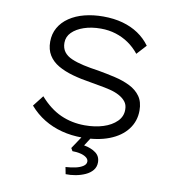

<svg xmlns="http://www.w3.org/2000/svg" viewBox="-99 -795 1030 1120"><g transform="rotate(10 416.0 -235.0)"><path d="M423 10Q358 10 301 -5Q244 -20 195.5 -49.5Q147 -79 108 -124L158 -188Q216 -122 282 -92.5Q348 -63 425 -63Q485 -63 534 -78.5Q583 -94 613 -124Q643 -154 642 -195Q642 -223 627 -241.5Q612 -260 587.5 -273Q563 -286 532 -293.5Q501 -301 471 -306Q441 -311 415 -316Q356 -325 306.5 -339Q257 -353 220 -374.5Q183 -396 162.5 -429Q142 -462 142 -509Q142 -555 163 -592Q184 -629 222.5 -655Q261 -681 312 -694Q363 -707 422 -707Q486 -707 538 -692.5Q590 -678 631 -650.5Q672 -623 701 -583L649 -526Q621 -561 586 -585Q551 -609 509.5 -622Q468 -635 421 -635Q365 -635 321 -620Q277 -605 251 -579Q225 -553 225 -517Q225 -485 241 -463.5Q257 -442 287.5 -429Q318 -416 358 -407Q398 -398 448 -391Q499 -382 549 -370.5Q599 -359 639 -339Q679 -319 702 -286.5Q725 -254 725 -203Q725 -140 688 -91.5Q651 -43 583 -16.5Q515 10 423 10ZM365 237 357 196Q389 194 416 188Q443 182 460 170.5Q477 159 477 143Q477 128 462 117.5Q447 107 425 102.5Q403 98 381 98L371 81L435 -15H486L442 53Q483 60 511 80Q539 100 539 137Q539 164 523 183.5Q507 203 480.5 215Q454 227 423.5 232.5Q393 238 365 237Z"/></g></svg>

Font: Lexend Peta Light
Style: Regular
Weight: 300
Version: Version 1.007